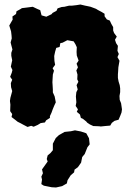

<svg xmlns="http://www.w3.org/2000/svg" viewBox="-20 -543 580 850"><path d="M71 -503 77 -507 94 -509 125 -513 146 -503 158 -498 164 -475 185 -469 208 -480 213 -486 230 -495 235 -506 253 -512 265 -513 286 -518H299L317 -520L336 -523L357 -518L367 -516L381 -513L405 -504L413 -499L430 -490L443 -482V-471L453 -457L466 -452L473 -437L481 -423V-408L485 -397L497 -381L489 -367L494 -352L502 -340L500 -318L506 -304L500 -290L509 -274L504 -245L503 -227L502 -214V-198L505 -182L510 -166L512 -152V-135L509 -118L510 -101L516 -86L520 -59L518 -45L513 -32L505 -13L487 -8L475 1L468 13L445 15L426 17L419 16L393 15L378 8L366 0L362 -5L347 -17L338 -21L334 -36L320 -48L325 -59L315 -74L318 -90L316 -116L318 -135L324 -147L319 -166L327 -181L322 -192L323 -213L318 -231L325 -245L319 -261L328 -275L320 -297L319 -313L320 -334L314 -347L306 -360L278 -365L257 -354L247 -352L244 -335L229 -331L224 -314L220 -295L221 -273L224 -256L213 -241L219 -230L214 -213L213 -197L212 -179L213 -164L214 -146V-134L222 -116L227 -90L220 -75L213 -58L208 -44L201 -29V-21L184 -10L179 -1L160 2L147 10L129 18L118 14L102 19L81 8L72 3L58 -4L48 -12L31 -25L34 -38L25 -51L26 -80L24 -96L26 -110L32 -132L34 -140L29 -157L28 -175L34 -190L25 -203L32 -221L35 -233L28 -248L32 -267L34 -276L30 -296V-309L35 -324L30 -343L27 -355L32 -373L31 -387L29 -404L21 -430L29 -444L36 -456L35 -470L51 -481L53 -493ZM228 287 209 286 174 279 163 272 166 252 163 239 170 224 166 207 191 172 187 161 191 145 203 135 214 122V93L227 68L241 55L266 41L294 38L312 34L338 39L362 47L374 69L377 96L367 109L355 139L344 152L339 177L325 197L310 208L308 220L293 233L279 255L276 269L255 281Z"/></svg>

Font: Winky Rough ExtraBold
Style: Regular
Weight: 800
Designer: Simon Atzbach
Foundry: typofactur
Version: Version 1.206; ttfautohint (v1.8.4.7-5d5b)